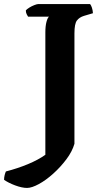

<svg xmlns="http://www.w3.org/2000/svg" viewBox="-94 -724 512 944"><path d="M39 200Q14 200 -19.5 187.5Q-53 175 -74 160Q-74 148 -71 136.5Q-68 125 -65 119Q-7 104 43.5 83Q94 62 129 37V-565Q129 -596 134.5 -616.5Q140 -637 147 -642H44Q41 -646 37 -654.5Q33 -663 33 -673Q38 -679 50 -686.5Q62 -694 75 -699Q88 -704 94 -704H349Q354 -698 358 -686Q362 -674 363 -659L319 -646Q296 -639 284 -623Q272 -607 272 -560V-17Q261 21 232.5 59Q204 97 168 129.5Q132 162 97 181Q62 200 39 200Z"/></svg>

Font: Texturina
Style: Bold
Weight: 700
Designer: Guillermo Torres Carreño
Foundry: Omnibus-Type
Version: Version 1.002; ttfautohint (v1.8.3)